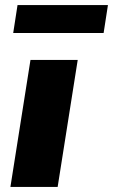

<svg xmlns="http://www.w3.org/2000/svg" viewBox="-20 -736 445 756"><path d="M21 0 100 -500H286L207 0ZM32 -606 49 -716H405L388 -606Z"/></svg>

Font: Nunito Sans 9pt Black
Style: Italic
Weight: 900
Italic angle: -9°
Version: Version 3.101;gftools[0.9.27]